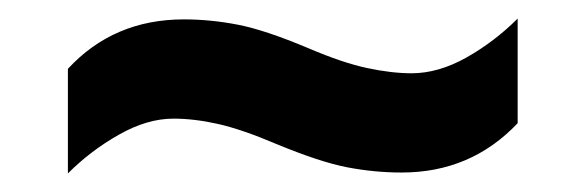

<svg xmlns="http://www.w3.org/2000/svg" viewBox="-20 -456 612 207"><path d="M277.8 -300.8Q241.2 -316.4 215.3 -322.3Q189.5 -328.1 167 -328.1Q138.7 -328.1 108.2 -310.8Q77.6 -293.5 53.2 -269V-381.8Q102.5 -435.1 178.2 -435.1Q207 -435.1 236.3 -429.4Q265.6 -423.8 313 -403.8Q349.6 -388.2 376 -382.6Q402.3 -377 423.8 -377Q452.6 -377 482.9 -394Q513.2 -411.1 538.1 -436V-323.2Q487.8 -270 413.1 -270Q383.8 -270 354.5 -275.6Q325.2 -281.2 277.8 -300.8Z"/></svg>

Font: Open Sans
Style: Bold Italic
Weight: 700
Italic angle: -12°
Designer: Monotype Design Team
Foundry: Monotype Imaging Inc.
Version: Version 3.003; ttfautohint (v1.8.4)